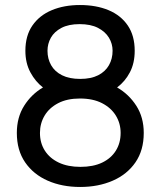

<svg xmlns="http://www.w3.org/2000/svg" viewBox="-20 -732 640 764"><path d="M299 12Q227 12 170 -13Q113 -38 80 -86Q47 -134 47 -203Q47 -265 76 -311Q105 -357 151 -384Q121 -407 101 -444Q81 -481 81 -530Q81 -590 109 -630.5Q137 -671 186 -691.5Q235 -712 298 -712Q363 -712 412 -691.5Q461 -671 488.5 -630.5Q516 -590 516 -530Q516 -481 497 -444.5Q478 -408 446 -384Q493 -357 522.5 -311Q552 -265 552 -203Q552 -134 519 -86Q486 -38 428.5 -13Q371 12 299 12ZM300 -68Q351 -68 386.5 -85Q422 -102 441 -132.5Q460 -163 460 -203Q460 -241 441 -272Q422 -303 386 -321.5Q350 -340 298 -340Q247 -340 211.5 -321.5Q176 -303 157.5 -272Q139 -241 139 -203Q139 -163 158.5 -132.5Q178 -102 214 -85Q250 -68 300 -68ZM299 -418Q342 -418 370.5 -432.5Q399 -447 413.5 -472.5Q428 -498 428 -530Q428 -558 413.5 -582Q399 -606 370 -621Q341 -636 297 -636Q253 -636 224.5 -621Q196 -606 182.5 -582Q169 -558 169 -530Q169 -498 183.5 -472.5Q198 -447 227 -432.5Q256 -418 299 -418Z"/></svg>

Font: Inclusive Sans
Style: Regular
Weight: 400
Designer: Olivia King
Foundry: Olivia King
Version: Version 2.004